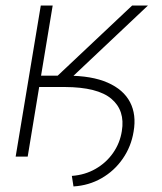

<svg xmlns="http://www.w3.org/2000/svg" viewBox="-20 -566 584 694"><path d="M105.5 -251.5 111.8 -292.5H221.2Q312 -292.5 369.1 -267.3Q426.3 -242.2 450 -196.8Q473.6 -151.4 462.9 -90.3Q454.1 -36.1 423.6 7.8Q393.1 51.8 347.2 78.1Q301.3 104.5 245.6 107.9L239.7 69.8Q287.1 66.4 325.4 44.4Q363.8 22.5 388.7 -13.2Q413.6 -48.8 420.4 -92.3Q432.6 -166.5 382.8 -208.7Q333 -251 214.4 -251.5ZM36.6 0 127.4 -545.9H170.4L128.4 -292.5H188.5L457.5 -545.9H514.6L202.6 -251.5H121.6L80.1 0Z"/></svg>

Font: Inter Tight ExtraLight
Style: Italic
Weight: 250
Italic angle: -9.39999°
Designer: Rasmus Andersson
Foundry: rsms
Version: Version 3.004